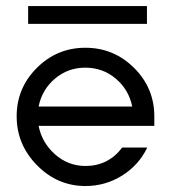

<svg xmlns="http://www.w3.org/2000/svg" viewBox="-20 -605 566 636"><path d="M107.9 -252H418Q406.7 -308.1 363.5 -344.5Q320.3 -380.9 262.7 -380.9Q205.1 -380.9 162.1 -344.5Q119.1 -308.1 107.9 -252ZM491.2 -219.2V-188H107.9Q119.1 -131.8 162.6 -93.5Q206.1 -55.2 263.2 -55.2Q338.4 -55.2 384.8 -116.2H467.8Q439.9 -58.1 384.5 -23.4Q329.1 11.2 263.2 11.2Q170.4 11.2 102.8 -57.4Q35.2 -126 35.2 -219.7Q35.2 -313.5 102.1 -380.1Q168.9 -446.8 262.9 -446.8Q356.9 -446.8 424.1 -380.1Q491.2 -313.5 491.2 -219.2ZM466.8 -585V-525.9H73.2V-585Z"/></svg>

Font: Arcon-Regular
Style: Regular
Weight: 400
Designer: M. Zarth
Foundry: martin zarth - visuelle & digitale kommunikation
Version: Version 1.131;PS 001.131;hotconv 1.0.70;makeotf.lib2.5.58329